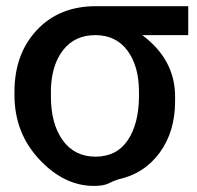

<svg xmlns="http://www.w3.org/2000/svg" viewBox="-20 -571 643 628"><path d="M27.3 -259.8V-270.5Q27.3 -394.5 100.6 -472.7Q173.8 -550.8 293.9 -550.8H595.7V-456.1H445.3Q552.7 -376 552.7 -254.9V-240.2Q552.7 -140.6 502.4 -71.8Q452.1 -2.9 367.2 15.6Q351.6 20.5 335.4 28.8Q319.3 37.1 287.1 37.1Q189.5 37.1 108.4 -49.8Q27.3 -136.7 27.3 -259.8ZM146.5 -255.9Q146.5 -166 185.1 -112.3Q223.6 -58.6 292.5 -58.6Q361.3 -58.6 397.5 -111.8Q433.6 -165 434.6 -253.9V-270.5Q434.6 -354.5 397 -405.3Q359.4 -456.1 292 -456.1Q224.6 -456.1 186.5 -407.2Q148.4 -358.4 146.5 -277.3Z"/></svg>

Font: GenEi M Gothic v2 Medium
Style: Regular
Weight: 500
Version: Version 2.0